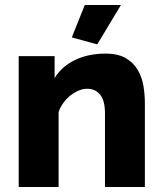

<svg xmlns="http://www.w3.org/2000/svg" viewBox="-20 -750 652 770"><path d="M370 -572 268 -600 320 -730H465ZM561 0H401V-295Q401 -347 381.5 -370.5Q362 -394 330 -394Q313 -394 296 -387Q279 -380 263 -367.5Q247 -355 234.5 -338Q222 -321 215 -301V0H55V-525H199V-437Q228 -484 281 -509.5Q334 -535 403 -535Q454 -535 485 -516.5Q516 -498 533 -468.5Q550 -439 555.5 -404Q561 -369 561 -336Z"/></svg>

Font: Boldmen
Style: Bold
Weight: 700
Designer: Matt McInerney, Pablo Impallari, Rodrigo Fuenzalida
Foundry: LIVING CONCEPT
Version: Version 1.000